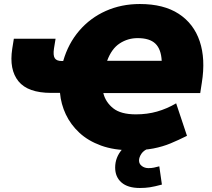

<svg xmlns="http://www.w3.org/2000/svg" viewBox="-20 -737 1056 957"><path d="M25 0ZM634 12Q548 12 483.5 -11.5Q419 -35 375.5 -75.5Q332 -116 308 -167Q284 -218 279 -274H235Q119 -274 72 -332Q25 -390 41 -494L49 -544H257L249 -495Q244 -461 253 -447Q262 -433 287 -433H295Q320 -520 375 -584Q430 -648 507.5 -682.5Q585 -717 677 -717Q796 -717 871 -668Q946 -619 975.5 -531Q1005 -443 986 -325L978 -273H495Q506 -228 544 -197.5Q582 -167 657 -167Q714 -167 763 -181Q812 -195 858 -222L912 -60Q870 -39 830.5 -22.5Q791 -6 744.5 3Q698 12 634 12ZM666 -547Q617 -547 576.5 -520.5Q536 -494 514 -434H786Q783 -492 754.5 -519.5Q726 -547 666 -547ZM677 200Q617 200 585.5 172.5Q554 145 554 98Q554 47 589.5 6.5Q625 -34 678 -52L727 0Q697 11 685 29Q673 47 673 63Q673 80 687 90.5Q701 101 720 101Q735 101 747 98.5Q759 96 774 92L787 183Q750 193 727 196.5Q704 200 677 200Z"/></svg>

Font: Winston Black
Style: Italic
Weight: 900
Italic angle: -9°
Designer: Original fonts by Vernon Adams / Changes by Cristiano Sobral
Foundry: VOriginal fonts by Vernon Adams / Changes by Cristiano Sobral
Version: Version 2.503;July 17, 2020;FontCreator 13.0.0.2655 64-bit